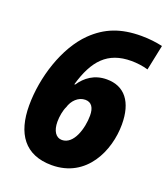

<svg xmlns="http://www.w3.org/2000/svg" viewBox="-135 -820 811 926"><g transform="rotate(20 270.5 -357.0)"><path d="M237 10C416 10 489 -156 489 -290C489 -405 439 -470 347 -470C283 -470 240 -437 211 -394H207C245 -526 306 -594 428 -594C455 -594 488 -590 514 -582L541 -712C510 -719 473 -724 432 -724C325 -724 251 -694 185 -630C90 -537 37 -368 37 -224C37 -80 99 10 237 10ZM242 -121C211 -121 192 -150 192 -197C192 -224 198 -257 208 -277C218 -312 247 -342 283 -342C315 -342 330 -318 330 -278C330 -213 303 -121 242 -121Z"/></g></svg>

Font: Noto Sans SemiCondensed ExtraBold
Style: Italic
Weight: 800
Width: 4
Italic angle: -12°
Designer: Monotype Design Team
Foundry: Monotype Imaging Inc.
Version: Version 2.013